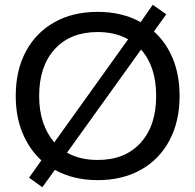

<svg xmlns="http://www.w3.org/2000/svg" viewBox="-20 -734 807 793"><path d="M155 39.2 100 0 150.8 -71.7Q100.8 -117.5 72.9 -185Q45 -252.5 45 -337.5Q45 -443.3 86.7 -521.2Q128.3 -599.2 204.6 -642.1Q280.8 -685 383.3 -685Q485 -685 560.8 -642.5L610.8 -714.2L666.7 -675L615.8 -604.2Q666.7 -558.3 694.2 -490.8Q721.7 -423.3 721.7 -337.5Q721.7 -232.5 680 -154.2Q638.3 -75.8 562.1 -32.9Q485.8 10 383.3 10Q282.5 10 206.7 -32.5ZM204.2 -145.8 509.2 -571.7Q455.8 -601.7 383.3 -601.7Q270.8 -601.7 206.3 -531.2Q141.7 -460.8 141.7 -337.5Q141.7 -276.7 157.9 -228.8Q174.2 -180.8 204.2 -145.8ZM383.3 -73.3Q496.7 -73.3 560.8 -144.2Q625 -215 625 -337.5Q625 -399.2 609.2 -447.1Q593.3 -495 562.5 -529.2L256.7 -103.3Q310.8 -73.3 383.3 -73.3Z"/></svg>

Font: Funnel Display
Style: Regular
Weight: 400
Designer: NORD ID, Kristian Moeller
Foundry: Dicotype
Version: Version 1.000